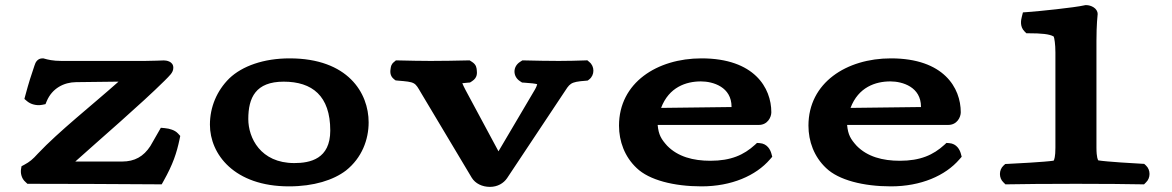

<svg xmlns="http://www.w3.org/2000/svg" viewBox="-20 -718 4580 750"><path d="M78.7 -344.3 75.3 -331.6 85.8 -322.6C93 -316.6 101.2 -312.7 109.4 -310.3C120.6 -307.1 132.5 -306.1 144.5 -308.5L157.7 -311.2L162.4 -322.6C183.8 -373.5 230.1 -396.6 276.9 -397.1L443 -399.1C339.6 -307.1 210.1 -205 127.8 -117.8C108.1 -95.9 96.2 -85.8 74.3 -74.1L64.1 -68.7L62.3 -58.1C60.8 -49.5 61.4 -41 63.6 -32.9C66.2 -23.6 71.1 -14.2 79.9 -6.8L87.1 0H97C178.3 0 261 0.3 344.2 0.6C426.7 1 509.2 1.5 596.9 2L611.6 2.1L618.8 -10.7C655.7 -76.3 670.2 -120.4 681.5 -174.4L684.1 -187L675.4 -196.5C668.4 -204.1 660 -208.4 651.4 -211.5C643.1 -214.6 634 -216.5 624.3 -217.4L608.3 -218.9L567.3 -147.4C540.8 -106.6 505.9 -87 457 -87H274.1C370.9 -174 530.8 -311.3 623 -402.8C642.4 -422.9 657 -433.9 657 -453.6C657 -478.5 629.4 -482 620 -482C613.1 -482 576.3 -480 545.6 -480H220.1C186.7 -480 165.7 -485.3 153 -489L149.6 -490H146C127.1 -490 118.5 -475.2 114.8 -462.2C102.3 -426 92.2 -394.6 78.7 -344.3Z M1108.8 10C1206 10 1282.5 -14.6 1331.5 -52C1394 -101.7 1420 -173.1 1420 -240C1420 -354.5 1339.7 -490 1111.2 -490C1010.6 -490 926.6 -460.4 875.7 -411.8C827.1 -363.7 800 -300 800 -230.9C800 -116.2 894.6 10 1108.8 10ZM1270.1 -208C1270.1 -97 1191.5 -81 1129.6 -81C997.2 -81 949.9 -180.1 949.9 -253C949.9 -336.8 978.9 -399 1088.1 -399C1199.4 -399 1270.1 -343.8 1270.1 -208Z M2019.3 -395.6 2027.9 -395.1C2053.7 -393.6 2071.8 -391.2 2078.4 -389.1C2077.9 -385.9 2075.2 -377.9 2069.1 -367.4L1927.2 -126.9L1798.4 -366.6C1792.5 -378.1 1788.4 -386.3 1785.9 -392.9C1790.9 -393.7 1798.6 -394.5 1807.5 -395.1L1816 -395.7L1824.2 -401C1845.8 -415.1 1843.4 -433.1 1842.4 -444.1C1841.5 -452.6 1840.9 -465.1 1824.2 -476L1814.5 -482.2L1805 -482C1754.4 -481 1717.5 -480 1662 -480C1615.9 -480 1586.8 -481 1536.2 -482L1526.6 -482.2L1519.3 -476C1508.4 -467.6 1507.1 -458.2 1506.1 -451.7C1504.3 -440.7 1501.5 -422.2 1519.3 -408.5L1525.1 -404L1532.8 -403.2C1603.5 -397.4 1600.2 -397 1625.2 -354.4L1822.8 -23.7C1836.7 -1.1 1863.5 12 1893.8 12C1924 12 1947.4 -2.5 1960.6 -21.8L2180.1 -352C2206.5 -391.7 2205.2 -398 2268.1 -402.6L2275.9 -403.4L2281.8 -408C2303.3 -424.7 2303.3 -459.3 2281.8 -476L2274.4 -482.4L2264.5 -482C2234.2 -481 2199 -480 2162.9 -480C2111.3 -480 2082.6 -481 2030.2 -482L2020.6 -482.2L2011 -476C1982.6 -457.6 1982.6 -419.5 2011 -401Z M2717.9 -400C2765.7 -400 2837.6 -378.1 2837.6 -301C2837.6 -300.9 2837.6 -300.7 2837.4 -299.9L2562.4 -296.5C2593 -377.6 2659.9 -400 2717.9 -400ZM2937 -159.7 2929.1 -152.4C2885.4 -112.5 2834.8 -90 2755.1 -90C2687.2 -90 2628 -105.9 2586.2 -148.6C2563.4 -174 2552.5 -190.9 2549 -230H2944C2978.8 -230 2993 -260.7 2993 -279.3C2993 -374.5 2926.9 -490 2720.2 -490C2546.8 -490 2398 -394.9 2398 -227.3C2398 -166.1 2419.8 -105.9 2466.9 -61.6C2515.8 -14.4 2612.7 10 2720.2 10C2837.3 10 2932.7 -31.6 2987.9 -95.7L2996.6 -105.7L2993.1 -118.6C2989.4 -132.1 2977.5 -157 2947.7 -158.9Z M3457.9 -400C3505.7 -400 3577.6 -378.1 3577.6 -301C3577.6 -300.9 3577.6 -300.7 3577.4 -299.9L3302.4 -296.5C3333 -377.6 3399.9 -400 3457.9 -400ZM3677 -159.7 3669.1 -152.4C3625.4 -112.5 3574.8 -90 3495.1 -90C3427.2 -90 3368 -105.9 3326.2 -148.6C3303.4 -174 3292.5 -190.9 3289 -230H3684C3718.8 -230 3733 -260.7 3733 -279.3C3733 -374.5 3666.9 -490 3460.2 -490C3286.8 -490 3138 -394.9 3138 -227.3C3138 -166.1 3159.8 -105.9 3206.9 -61.6C3255.8 -14.4 3352.7 10 3460.2 10C3577.3 10 3672.7 -31.6 3727.9 -95.7L3736.6 -105.7L3733.1 -118.6C3729.4 -132.1 3717.5 -157 3687.7 -158.9Z M4095.7 -90.4C4063.2 -85.2 3938.9 -78.8 3916.4 -77.8L3906.8 -77.4L3900 -71.2C3881.3 -54.2 3881.3 -22.3 3900 -5.3L3907.6 2.2L3918.3 2C3959.8 1 4074.2 0 4183.4 0C4288.6 0 4395.5 1 4438.1 2L4448.8 2.2L4456.3 -5.3C4475 -22.4 4475 -54.6 4456.3 -71.7L4449.5 -77.9L4439.9 -78.4C4418.6 -79.3 4300 -86.4 4270.3 -91.5C4269.2 -92.4 4263 -101.2 4263 -141.7V-558C4263 -621.9 4267.4 -659.4 4267.6 -661.3L4267.7 -661.8V-663C4267.7 -686.3 4241 -698 4223.2 -698H4219.3L4215.6 -697.1C4177.7 -688.4 4036.3 -673.8 3993.8 -670.9L3975.8 -669.6L3971.4 -652.1C3968.5 -640.5 3962.7 -614.6 3982 -595.3L3989.3 -588H3999.7C4045.3 -588 4080 -585.3 4096 -575.3C4098.6 -570 4102.7 -545.5 4102.7 -513V-140.7C4102.7 -106.7 4098.3 -93.5 4095.7 -90.4Z"/></svg>

Font: Linux Libertine Mono O 
Style: Mono Bold
Weight: 400
Designer: Philipp H. Poll
Foundry: Philipp H. Poll
Version: Version 5.1.7